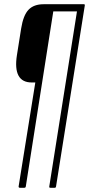

<svg xmlns="http://www.w3.org/2000/svg" viewBox="-20 -703 421 908"><path d="M74 185Q68 185 68 179L147 -313H130Q85 -313 67.5 -345.5Q50 -378 60 -442L80 -568Q90 -631 115 -657Q140 -683 186 -683H377Q382 -683 381 -677L245 179Q244 185 239 185H218Q212 185 213 179L344 -649H232L102 179Q101 185 95 185Z"/></svg>

Font: Sofia Sans Extra Condensed ExtraLight
Style: Italic
Weight: 250
Italic angle: -9°
Version: Version 4.100